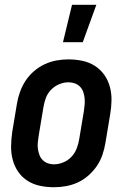

<svg xmlns="http://www.w3.org/2000/svg" viewBox="-20 -777 540 805"><path d="M206 8Q176 8 147.5 2Q119 -4 95.5 -19Q72 -34 56.5 -56.5Q41 -79 33.5 -106.5Q26 -134 26.5 -163.5Q27 -193 31 -222L51 -342Q55 -367 64 -392Q73 -417 87.5 -439Q102 -461 123 -479Q144 -497 168 -508Q192 -519 217 -523.5Q242 -528 267 -528Q297 -528 325.5 -522Q354 -516 377.5 -501Q401 -486 417 -463.5Q433 -441 440.5 -413.5Q448 -386 447.5 -356.5Q447 -327 442 -298L422 -178Q418 -153 409.5 -128Q401 -103 386 -81Q371 -59 350.5 -41Q330 -23 306 -12Q282 -1 256.5 3.5Q231 8 206 8ZM206 -88Q225 -88 245 -96Q265 -104 279.5 -119.5Q294 -135 301.5 -154.5Q309 -174 312 -193L332 -313Q334 -327 335 -340.5Q336 -354 334.5 -367.5Q333 -381 328.5 -393Q324 -405 315 -414Q306 -423 293.5 -427.5Q281 -432 267 -432Q248 -432 228.5 -424Q209 -416 194 -400.5Q179 -385 172 -365.5Q165 -346 162 -327L142 -207Q140 -193 138.5 -179.5Q137 -166 139 -152.5Q141 -139 145.5 -127Q150 -115 159 -106Q168 -97 180 -92.5Q192 -88 206 -88ZM244 -600 282 -757H384L327 -600Z"/></svg>

Font: Iosevka
Style: Bold Italic
Weight: 700
Italic angle: -9°
Monospace: yes
Designer: Belleve Invis
Foundry: Belleve Invis
Version: Version 32.5.0; ttfautohint (v1.8.4)